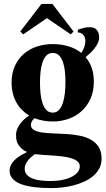

<svg xmlns="http://www.w3.org/2000/svg" viewBox="-20 -735 550 994"><path d="M40 -307.1Q40 -356.9 57.4 -394.3Q74.7 -431.6 104 -456.8Q133.3 -481.9 171.9 -494.4Q210.4 -506.8 252.9 -506.8Q295.4 -506.8 333.5 -495.6Q371.6 -484.4 400.9 -460.9Q410.2 -475.1 416 -490.7Q421.9 -506.3 421.9 -522Q421.9 -542.5 410.9 -554.7Q399.9 -566.9 382.8 -566.9V-581.1Q393.6 -584.5 401.9 -587.2Q410.2 -589.8 417 -591.3Q423.8 -592.8 430.7 -593.5Q437.5 -594.2 445.8 -594.2Q468.8 -594.2 481 -580.1Q493.2 -565.9 493.2 -541Q493.2 -526.4 486.3 -512Q479.5 -497.6 469.2 -484.4Q459 -471.2 446.5 -459.5Q434.1 -447.8 422.9 -439Q443.4 -415.5 454.6 -384.3Q465.8 -353 465.8 -313Q465.8 -262.7 448.5 -224.1Q431.2 -185.5 401.9 -159.2Q372.6 -132.8 334 -119.4Q295.4 -106 252.9 -106Q228 -106 204.1 -110.4Q180.2 -114.7 159.2 -123Q151.4 -117.2 145.8 -108.4Q140.1 -99.6 140.1 -88.9Q140.1 -70.8 155.8 -62Q171.4 -53.2 197.3 -49.3Q223.1 -45.4 255.9 -44.4Q288.6 -43.5 323 -41.3Q357.4 -39.1 390.1 -33Q422.9 -26.9 448.7 -12.9Q474.6 1 490.2 24.9Q505.9 48.8 505.9 86.9Q505.9 114.7 494.1 137Q482.4 159.2 462.6 176Q442.9 192.9 416.7 204.8Q390.6 216.8 361.6 224.4Q332.5 231.9 302.5 235.4Q272.5 238.8 245.1 238.8Q195.3 238.8 155.5 233.6Q115.7 228.5 87.9 217.8Q60.1 207 44.9 189.9Q29.8 172.9 29.8 148.9Q29.8 131.8 37.6 117.4Q45.4 103 58.3 91.1Q71.3 79.1 87.4 69.6Q103.5 60.1 120.1 51.8Q95.7 41.5 79.3 20.8Q63 0 63 -34.2Q63 -52.2 69.3 -67.6Q75.7 -83 85.7 -95.9Q95.7 -108.9 107.7 -119.4Q119.6 -129.9 130.9 -137.2Q110.8 -148.9 94 -165.8Q77.1 -182.6 65.2 -203.9Q53.2 -225.1 46.6 -251Q40 -276.9 40 -307.1ZM318.8 -311Q318.8 -339.4 315.9 -366.2Q313 -393.1 305.7 -414.1Q298.3 -435.1 285.6 -448Q272.9 -460.9 252.9 -460.9Q232.9 -460.9 220.2 -447.5Q207.5 -434.1 200.2 -412.4Q192.9 -390.6 189.9 -363Q187 -335.4 187 -307.1Q187 -278.3 189.9 -250.5Q192.9 -222.7 200.2 -200.7Q207.5 -178.7 220.2 -165.3Q232.9 -151.9 252.9 -151.9Q272.9 -151.9 285.6 -166Q298.3 -180.2 305.7 -202.9Q313 -225.6 315.9 -253.9Q318.8 -282.2 318.8 -311ZM393.1 126Q393.1 110.4 380.9 100.3Q368.7 90.3 348.9 84.2Q329.1 78.1 304 75Q278.8 71.8 252.9 70.1Q227.1 68.4 202.6 66.9Q178.2 65.4 160.2 63Q149.9 70.3 140.4 78.9Q130.9 87.4 123.8 96.9Q116.7 106.4 112.3 116.9Q107.9 127.4 107.9 138.2Q107.9 156.7 118.7 169.2Q129.4 181.6 147.7 189Q166 196.3 190.2 199.2Q214.4 202.1 241.2 202.1Q276.9 202.1 305.2 196Q333.5 189.9 353 179.4Q372.6 168.9 382.8 155.3Q393.1 141.6 393.1 126ZM251 -714.8 360.8 -571.8 346.2 -557.1 223.1 -641.1 100.1 -557.1 85 -571.8 194.8 -714.8Z"/></svg>

Font: Berkshire Swash
Style: Regular
Weight: 700
Designer: Astigmatic (AOETI)
Foundry: Astigmatic (AOETI)
Version: Version 1.000